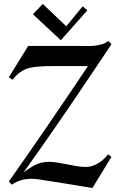

<svg xmlns="http://www.w3.org/2000/svg" viewBox="-20 -933 606 973"><path d="M544.9 -709Q503.4 -647 466.6 -592Q429.7 -537.1 394.8 -485.4Q359.9 -433.6 325.7 -383.3Q291.5 -333 255.6 -281.5Q219.7 -230 181.4 -175Q143.1 -120.1 99.1 -59.1Q114.7 -70.3 129.2 -80.1Q143.6 -89.8 158.4 -97.2Q173.3 -104.5 189.9 -108.6Q206.5 -112.8 227.1 -112.8Q250.5 -112.8 274.2 -108.6Q297.9 -104.5 321.3 -99.9Q344.7 -95.2 368.4 -91.1Q392.1 -86.9 416 -86.9Q432.6 -86.9 448.5 -92.3Q464.4 -97.7 478.8 -106.4Q493.2 -115.2 505.4 -126.7Q517.6 -138.2 527.8 -150.9L544.9 -138.2L448.2 20Q382.3 8.8 318.1 -1.7Q253.9 -12.2 189 -22Q176.3 -24.4 164.1 -25.6Q151.9 -26.9 139.2 -26.9Q111.8 -26.9 87.2 -19.8Q62.5 -12.7 40 2.9L24.9 -13.2Q129.4 -161.6 228 -305.9Q326.7 -450.2 425.8 -598.1H320.8Q302.2 -598.1 273.7 -598.4Q245.1 -598.6 214.6 -597.7Q184.1 -596.7 156.2 -593.5Q128.4 -590.3 110.8 -583Q101.6 -579.1 91.8 -573.2Q82 -567.4 73.2 -560.1Q64.5 -552.7 56.6 -544.7Q48.8 -536.6 43 -528.8L24.9 -542L123 -700.2H381.8Q400.9 -700.2 420.2 -699.7Q439.5 -699.2 458.5 -701.2Q477.5 -703.1 495.6 -708.5Q513.7 -713.9 529.8 -725.1ZM422.9 -880.9 288.1 -729 147 -860.8 196.8 -913.1 315.9 -799.8 398.9 -900.9Z"/></svg>

Font: Redressed
Style: Regular
Weight: 400
Designer: Astigmatic (AOETI)
Foundry: Astigmatic (AOETI)
Version: Version 1.001